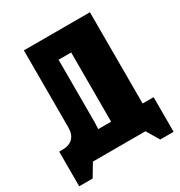

<svg xmlns="http://www.w3.org/2000/svg" viewBox="-186 -849 992 1057"><g transform="rotate(-30 310.0 -320.0)"><path d="M120.1 -720.2H540V-140.1H609.9V80.1H524.9L477.1 0H143.1L95.2 80.1H9.8V-140.1H29.8Q73.2 -140.1 96.7 -163.3Q120.1 -186.5 120.1 -230ZM257.8 -140.1H339.8V-580.1H259.8V-180.2Q259.8 -166.5 257.8 -140.1Z"/></g></svg>

Font: Mikodacs
Style: Regular
Weight: 400
Designer: gluk (gluksza@wp.pl)
Foundry: gluk (gluksza@wp.pl)
Version: Version 0.28